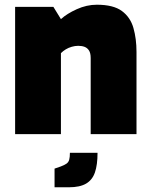

<svg xmlns="http://www.w3.org/2000/svg" viewBox="-20 -568 640 813"><path d="M44 0V-539H206L238 -487Q263 -510 305 -529Q347 -548 390 -548Q460 -548 496 -521.5Q532 -495 545 -449.5Q558 -404 558 -348V0H364V-322Q364 -343 357 -354Q350 -365 338.5 -369.5Q327 -374 311 -374Q298 -374 284 -370Q270 -366 258.5 -359Q247 -352 238 -343V0ZM211 225V146L237 137Q253 131 261.5 125Q270 119 273 108.5Q276 98 276 79H393Q393 130 382 162Q371 194 344.5 209.5Q318 225 272 225Z"/></svg>

Font: Exo Thin Black
Style: Regular
Weight: 900
Version: Version 2.000